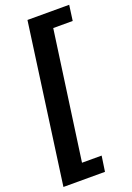

<svg xmlns="http://www.w3.org/2000/svg" viewBox="-170 -803 706 1029"><g transform="rotate(-20 183.5 -288.5)"><path d="M241 165 254 77H142L244 -654H355L367 -742H129L4 165Z"/></g></svg>

Font: Cheyenne Sans
Style: Bold Italic
Weight: 700
Italic angle: -8.13011°
Designer: The Public Sans project authors (U.S. Web Design System), Libre Franklin designed by Pablo Impallari and Rodrigo Fuenzal
Foundry: The Cheyenne Sans Project Authors
Version: Version 2.007